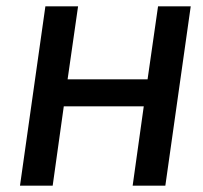

<svg xmlns="http://www.w3.org/2000/svg" viewBox="-20 -585 639 605"><path d="M478 -565H581L501 0H398L433 -250H181L146 0H43L123 -565H226L193 -335H445Z"/></svg>

Font: Neutral Grotesk
Style: Italic
Weight: 400
Italic angle: -8°
Designer: Nawras Khrais
Foundry: Nawras Khrais
Version: Version 1.000